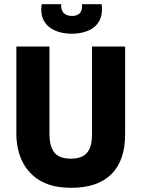

<svg xmlns="http://www.w3.org/2000/svg" viewBox="-20 -882 675 916"><path d="M320 14Q257 14 212.5 -1.5Q168 -17 138 -44Q108 -71 90.5 -104Q73 -137 65.5 -173Q58 -209 58 -242V-660H216V-243Q216 -200 227.5 -174Q239 -148 261 -136.5Q283 -125 318 -125Q352 -125 374.5 -136.5Q397 -148 408 -174Q419 -200 419 -243V-660H577V-242Q577 -116 511.5 -51Q446 14 320 14ZM179 -862H272Q270 -836 283 -821Q296 -806 324 -806Q351 -806 362.5 -821Q374 -836 371 -862H465Q471 -811 452.5 -780Q434 -749 399 -735Q364 -721 322 -721Q277 -721 242 -736.5Q207 -752 189.5 -783Q172 -814 179 -862Z"/></svg>

Font: Bricolage Grotesque SemiCondensed ExtraBold
Style: Regular
Weight: 800
Width: 4
Designer: Mathieu Triay
Foundry: Atelier Triay
Version: Version 1.001;gftools[0.9.33.dev8+g029e19f]